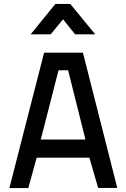

<svg xmlns="http://www.w3.org/2000/svg" viewBox="-20 -964 644 984"><path d="M28 0 206 -694H405L581 -1H483L438 -156H168L125 0ZM280 -604 189 -249H418L329 -604ZM137 -788 264 -944H340L468 -788H365L303 -865L240 -788Z"/></svg>

Font: TitilliumText22L Lt
Style: Medium
Weight: 500
Designer: Campivisivi
Foundry: Campivisivi
Version: 1.000